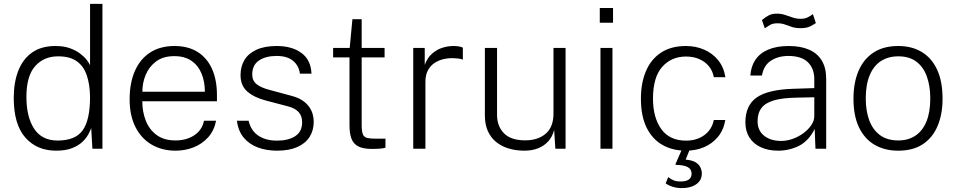

<svg xmlns="http://www.w3.org/2000/svg" viewBox="-20 -763 4906 985"><path d="M268 10Q169 10 109.8 -57.5Q50.5 -125 50.5 -260.5Q50.5 -340.5 74 -400.5Q97.5 -460.5 145 -493.8Q192.5 -527 264.5 -527Q307 -527 338.2 -515.8Q369.5 -504.5 391 -488.2Q412.5 -472 425 -455.5Q437.5 -439 442 -428.5V-743H505.5V0H454L448 -106Q444 -94.5 434 -75.2Q424 -56 403.8 -36.2Q383.5 -16.5 350.2 -3.2Q317 10 268 10ZM275.5 -42Q367 -42 404.5 -95Q442 -148 442 -266Q441 -330.5 425 -377.2Q409 -424 373.5 -449Q338 -474 278 -474Q205 -474 160.2 -423.5Q115.5 -373 115.5 -266Q115.5 -163 155.2 -102.5Q195 -42 275.5 -42Z M710 -243.5Q710 -189.5 728 -143.8Q746 -98 783.8 -70.2Q821.5 -42.5 880.5 -42.5Q936.5 -42.5 976.8 -69.2Q1017 -96 1026.5 -143.5H1088.5Q1078.5 -92.5 1047.5 -58.2Q1016.5 -24 973 -7Q929.5 10 881 10Q811.5 10 758.2 -21Q705 -52 675 -111Q645 -170 645 -253.5Q645 -337.5 672 -399Q699 -460.5 750.5 -493.8Q802 -527 875 -527Q944.5 -527 993.2 -496.8Q1042 -466.5 1067.5 -410Q1093 -353.5 1093 -274.5V-243.5ZM710.5 -292.5H1031Q1031 -344 1014 -385.5Q997 -427 962.2 -451Q927.5 -475 874 -475Q817 -475 780.8 -447.8Q744.5 -420.5 727.2 -378.5Q710 -336.5 710.5 -292.5Z M1401 10Q1347 10 1302.8 -6.5Q1258.5 -23 1230.2 -57Q1202 -91 1195.5 -143.5H1255.5Q1262.5 -111.5 1281.2 -88.8Q1300 -66 1330.5 -53.8Q1361 -41.5 1401 -41.5Q1459 -41.5 1494.5 -64.5Q1530 -87.5 1530 -135.5Q1530 -168 1512.2 -187.8Q1494.5 -207.5 1459 -217L1343 -247.5Q1284 -263 1249 -293.2Q1214 -323.5 1214 -378Q1214 -422 1234.2 -455.5Q1254.5 -489 1296 -508Q1337.5 -527 1399.5 -527Q1477.5 -527 1526.2 -491.5Q1575 -456 1578 -385H1518.5Q1513.5 -426 1483.5 -451Q1453.5 -476 1399 -476Q1343.5 -476 1308.8 -452.8Q1274 -429.5 1274 -380.5Q1274 -348.5 1297.2 -330.5Q1320.5 -312.5 1364 -301.5L1478.5 -270.5Q1510 -262 1531.2 -247.8Q1552.5 -233.5 1565.2 -216Q1578 -198.5 1583.8 -178.5Q1589.5 -158.5 1589.5 -139Q1589.5 -93.5 1568 -60.2Q1546.5 -27 1504.8 -8.5Q1463 10 1401 10Z M1953 -468.5H1835.5V-121.5Q1835.5 -89 1841.5 -74.2Q1847.5 -59.5 1863.2 -55.5Q1879 -51.5 1908 -51.5H1957.5V-5.5Q1948 -2 1929.8 -0.5Q1911.5 1 1888.5 1Q1843 1 1818 -12Q1793 -25 1783 -51.8Q1773 -78.5 1773 -120V-468.5H1689V-517H1774L1788 -664.5H1835.5V-517H1953Z M2100 0V-517H2159V-430Q2172 -466 2196 -487.2Q2220 -508.5 2249 -517.8Q2278 -527 2306 -527Q2319.5 -527 2333 -525Q2346.5 -523 2354.5 -518.5V-457Q2345.5 -461 2330.8 -462.8Q2316 -464.5 2306 -464.5Q2282 -465.5 2257 -460Q2232 -454.5 2210.5 -440.8Q2189 -427 2175.8 -403Q2162.5 -379 2162.5 -343V0Z M2667 10Q2624 9.5 2587.8 -1.8Q2551.5 -13 2524.5 -35.2Q2497.5 -57.5 2482.5 -91.2Q2467.5 -125 2467.5 -170V-517H2530V-174Q2530 -115.5 2565.5 -79.2Q2601 -43 2674.5 -43Q2739.5 -43 2779.5 -77Q2819.5 -111 2819.5 -181V-517H2881.5V0H2829L2823 -96.5Q2814 -61.5 2792.5 -37.8Q2771 -14 2739.2 -1.8Q2707.5 10.5 2667 10Z M3122 -517V0H3060.5V-517ZM3125 -722V-646.5H3057V-722Z M3499 -527Q3549.5 -527 3592.2 -508.5Q3635 -490 3664 -454.5Q3693 -419 3701.5 -367H3642Q3636.5 -398.5 3617.5 -422.2Q3598.5 -446 3568.2 -459.5Q3538 -473 3499.5 -473Q3424.5 -473 3377.2 -420Q3330 -367 3330 -257Q3330 -160 3372.5 -100.8Q3415 -41.5 3500 -41.5Q3538.5 -41.5 3568.5 -55.2Q3598.5 -69 3617.5 -93Q3636.5 -117 3642 -147.5H3701Q3692.5 -96.5 3663.5 -61.2Q3634.5 -26 3592 -8Q3549.5 10 3499 10Q3430.5 10 3378.5 -19.5Q3326.5 -49 3297.2 -108.2Q3268 -167.5 3268 -257Q3268 -337.5 3294 -398.5Q3320 -459.5 3371.5 -493.2Q3423 -527 3499 -527ZM3580.5 127Q3580.5 152 3566.5 168.8Q3552.5 185.5 3529.5 193.8Q3506.5 202 3478.5 202Q3454.5 202 3433.8 196Q3413 190 3395 178L3408 145.5Q3419.5 155 3434.5 161.5Q3449.5 168 3471.5 168Q3501 168 3514.5 157.5Q3528 147 3528 128.5Q3528 106 3509.5 95Q3491 84 3451 83Q3446.5 83 3445.8 81.5Q3445 80 3446 77.5L3482 -5H3522L3497.5 56Q3529.5 58.5 3547.8 69.2Q3566 80 3573.2 95.8Q3580.5 111.5 3580.5 127Z M3972 10Q3921.5 10 3883.5 -7.5Q3845.5 -25 3824.8 -57.5Q3804 -90 3804 -135.5Q3804 -222 3861.8 -262.8Q3919.5 -303.5 4050 -307.5L4157.5 -311V-356.5Q4157.5 -411 4124.8 -443.5Q4092 -476 4023.5 -476Q3971.5 -475.5 3934.8 -451.5Q3898 -427.5 3889 -375.5H3829.5Q3832.5 -422.5 3855.5 -456.5Q3878.5 -490.5 3921.8 -508.8Q3965 -527 4026.5 -527Q4087 -527 4130 -508.5Q4173 -490 4195.8 -452.5Q4218.5 -415 4218.5 -359V0H4163.5L4159.5 -101.5Q4128 -39 4078.2 -14.5Q4028.5 10 3972 10ZM3987.5 -40Q4017.5 -40 4047.2 -50.8Q4077 -61.5 4102 -80Q4127 -98.5 4142.2 -121.2Q4157.5 -144 4157.5 -168V-264L4067.5 -262Q3995 -261 3951 -248.2Q3907 -235.5 3886.8 -209.2Q3866.5 -183 3866.5 -141Q3866.5 -93.5 3900 -66.8Q3933.5 -40 3987.5 -40ZM4165.5 -644.5Q4153.5 -636.5 4135.5 -627.5Q4117.5 -618.5 4087 -618.5Q4061 -618.5 4042.5 -624.8Q4024 -631 4007 -637.2Q3990 -643.5 3969 -643.5Q3944.5 -643.5 3930.5 -635.2Q3916.5 -627 3903.5 -618L3889 -660Q3904.5 -673.5 3922 -683.2Q3939.5 -693 3965 -693Q3987.5 -693 4007.2 -686.5Q4027 -680 4046.5 -673.2Q4066 -666.5 4087.5 -666.5Q4108 -666.5 4122 -673.2Q4136 -680 4150.5 -690.5Z M4588 10Q4519 10 4467.5 -19.8Q4416 -49.5 4387.2 -108.8Q4358.5 -168 4358.5 -256.5Q4358.5 -338 4384.2 -398.8Q4410 -459.5 4461 -493.2Q4512 -527 4588.5 -527Q4657 -527 4708 -496.8Q4759 -466.5 4787.2 -406.5Q4815.5 -346.5 4815.5 -256.5Q4815.5 -177 4790.2 -117Q4765 -57 4714.8 -23.5Q4664.5 10 4588 10ZM4588.5 -42.5Q4639.5 -42.5 4676.2 -67Q4713 -91.5 4732.8 -139.5Q4752.5 -187.5 4752.5 -258Q4752.5 -321 4735.2 -369.8Q4718 -418.5 4681.8 -446.2Q4645.5 -474 4588.5 -474Q4537 -474 4499.5 -449.8Q4462 -425.5 4441.8 -377.2Q4421.5 -329 4421.5 -258Q4421.5 -195 4439.2 -146.5Q4457 -98 4494 -70.2Q4531 -42.5 4588.5 -42.5Z"/></svg>

Font: Public Sans Thin ExtraLight
Style: Regular
Weight: 250
Version: Version 1.007